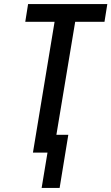

<svg xmlns="http://www.w3.org/2000/svg" viewBox="-20 -755 551 950"><path d="M186 175 215 0H143L250 -647H105L119 -735H511L497 -647H352L259 -88H318L275 175Z"/></svg>

Font: Iosevka Curly Semibold
Style: Italic
Weight: 600
Italic angle: -9°
Monospace: yes
Designer: Belleve Invis
Foundry: Belleve Invis
Version: Version 22.1.2; ttfautohint (v1.8.4)